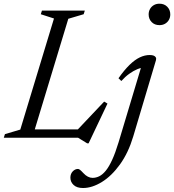

<svg xmlns="http://www.w3.org/2000/svg" viewBox="-37 -726 918 1012"><path d="M323 -627 133 0H-17L-11 -19L70 -43L247.5 -628.5L178 -651L184 -670H410L404 -651ZM364 -34 512 -190.5 529.5 -180 430 29.5H422.5L374.5 0H97L111.5 -44H403.5ZM746.5 -650Q746.5 -666 753.8 -678.8Q761 -691.5 773.8 -699Q786.5 -706.5 803.5 -706.5Q829 -706.5 844.8 -690.2Q860.5 -674 860.5 -650Q860.5 -634 853.2 -621.2Q846 -608.5 833.2 -601Q820.5 -593.5 803.5 -593.5Q778 -593.5 762.2 -609.8Q746.5 -626 746.5 -650ZM665.5 -7.5Q639.5 79.5 595.5 140.5Q551.5 201.5 500 233.2Q448.5 265 400.5 265Q368 265 351 249Q334 233 334 210.5Q334 190.5 346.2 177.5Q358.5 164.5 374 164.5Q378.5 164.5 384.8 169.2Q391 174 402.5 186.5Q414 199 426.2 205.2Q438.5 211.5 451 211.5Q469 211.5 486.2 203Q503.5 194.5 520.5 173.8Q537.5 153 554.2 116.5Q571 80 588 24L709.5 -380.5L724 -369.5Q708 -370 687.2 -361.5Q666.5 -353 644.5 -337.2Q622.5 -321.5 602.5 -299L587.5 -313.5Q618.5 -357.5 646 -384.2Q673.5 -411 699.8 -423.5Q726 -436 752 -436Q765 -436 773 -432.8Q781 -429.5 784.2 -423.5Q787.5 -417.5 785 -408.5Z"/></svg>

Font: Newsreader 18pt
Style: Italic
Weight: 400
Italic angle: -17°
Version: Version 1.003